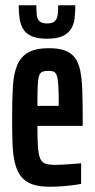

<svg xmlns="http://www.w3.org/2000/svg" viewBox="-20 -701 359 729"><path d="M167 8Q127 8 100.5 -2Q74 -12 59 -32Q44 -52 36.5 -83Q29 -114 27.5 -156.5Q26 -199 26 -254Q26 -323 29 -372.5Q32 -422 45.5 -454Q59 -486 87.5 -502Q116 -518 166 -518Q203 -518 227 -509Q251 -500 265 -481Q279 -462 285 -431Q291 -400 292.5 -356.5Q294 -313 294 -255V-223H122Q122 -174 124 -145Q126 -116 132 -100.5Q138 -85 151.5 -80Q165 -75 190 -75Q200 -75 218.5 -76Q237 -77 256.5 -78.5Q276 -80 288 -81V-3Q274 0 254 2.5Q234 5 211.5 6.5Q189 8 167 8ZM203 -279V-307Q203 -350 201.5 -375.5Q200 -401 196 -413Q192 -425 184.5 -428.5Q177 -432 164 -432Q150 -432 141 -428.5Q132 -425 128 -412Q124 -399 123 -372Q122 -345 122 -299H223ZM159 -554Q122 -554 100.5 -563.5Q79 -573 68.5 -590Q58 -607 54.5 -630Q51 -653 51 -681H118Q118 -660 119.5 -644.5Q121 -629 130 -620.5Q139 -612 159 -612Q179 -612 188 -620.5Q197 -629 199 -644.5Q201 -660 201 -681H266Q266 -653 263 -630Q260 -607 249 -590Q238 -573 216.5 -563.5Q195 -554 159 -554Z"/></svg>

Font: Saira UltraCondensed
Style: Bold
Weight: 700
Width: 1
Designer: Hector Gatti with collaboration of the Omnibus-Type team
Foundry: Omnibus-Type
Version: Version 1.101